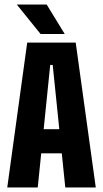

<svg xmlns="http://www.w3.org/2000/svg" viewBox="-20 -827 454 847"><path d="M12 0 100 -639H314L402.5 0H268L212.5 -540.5H201.5L146.5 0ZM117.5 -150.5V-257H295.5V-150.5ZM186 -807 265.5 -677H159L54.5 -806.5V-807Z"/></svg>

Font: Anek Latin Condensed
Style: Bold
Weight: 700
Width: 3
Designer: Yesha Goshar
Foundry: Ek Type
Version: Version 1.003